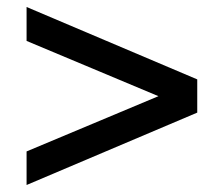

<svg xmlns="http://www.w3.org/2000/svg" viewBox="-20 -562 640 549"><path d="M56 -33V-129L433 -287L56 -445V-542L544 -335V-240Z"/></svg>

Font: Nunito Sans
Style: Bold
Weight: 700
Designer: Vernon Adams
Foundry: Vernon Adams
Version: Version 3.101; ttfautohint (v1.8.4.7-5d5b);gftools[0.9.27]